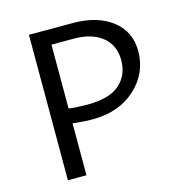

<svg xmlns="http://www.w3.org/2000/svg" viewBox="-99 -749 796 839"><g transform="rotate(-15 298.5 -329.0)"><path d="M304 -658Q415 -658 482 -606.5Q549 -555 549 -466Q549 -366 474 -297.5Q399 -229 279 -229Q241 -229 190 -235V0H106V-658ZM273 -297Q374 -297 420.5 -338Q467 -379 467 -447Q467 -515 419.5 -553Q372 -591 291 -591H190V-302Q229 -297 273 -297Z"/></g></svg>

Font: EauTest Medium
Style: Regular
Weight: 500
Designer: Christian Thalmann (Catharsis Fonts)
Version: Version 0.001;PS 000.001;hotconv 1.0.88;makeotf.lib2.5.64775